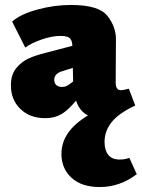

<svg xmlns="http://www.w3.org/2000/svg" viewBox="-20 -466 572 775"><path d="M532 237Q464 289 383 289Q309 289 268.5 251.5Q228 214 228 155Q228 64 335 0Q301 -17 287 -60Q255 -21 227.5 -5Q200 11 163 11Q100 11 62 -26.5Q24 -64 24 -121Q24 -165 46 -191.5Q68 -218 96.5 -230.5Q125 -243 165 -253L272 -281Q272 -299 263.5 -310Q255 -321 224 -321Q190 -321 148 -306.5Q106 -292 82 -274L29 -379Q63 -409 131 -427.5Q199 -446 266 -446Q379 -446 413.5 -402Q448 -358 448 -308L447 -133Q447 -102 467 -102Q479 -102 500 -108L526 -40Q461 -10 431.5 26Q402 62 402 107Q402 140 417 159Q432 178 463 178Q485 178 502 171ZM275 -137V-147L274 -192L229 -178Q199 -168 199 -144Q199 -130 207.5 -122.5Q216 -115 230 -115Q241 -115 249 -119Q257 -123 264.5 -129Q272 -135 275 -137Z"/></svg>

Font: Ysabeau Black
Style: Regular
Weight: 900
Designer: Christian Thalmann (Catharsis Fonts)
Version: Version 0.003